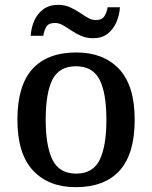

<svg xmlns="http://www.w3.org/2000/svg" viewBox="-20 -764 629 794"><path d="M293 10Q181 10 116.5 -59Q52 -128 52 -269Q52 -410 114 -478.5Q176 -547 296 -547Q408 -547 472.5 -478.5Q537 -410 537 -269Q537 -128 475 -59Q413 10 293 10ZM295 -46Q364 -46 392 -102.5Q420 -159 420 -269Q420 -380 391.5 -435Q363 -490 294 -490Q225 -490 197 -435Q169 -380 169 -269Q169 -159 197.5 -102.5Q226 -46 295 -46ZM365 -606Q338 -606 316 -615.5Q294 -625 275.5 -637.5Q257 -650 240.5 -659.5Q224 -669 208 -669Q180 -669 171 -652.5Q162 -636 159 -616H107Q109 -650 122 -679Q135 -708 159.5 -726Q184 -744 220 -744Q247 -744 268.5 -734.5Q290 -725 308.5 -712.5Q327 -700 343.5 -690.5Q360 -681 376 -681Q402 -681 412 -697.5Q422 -714 425 -734H476Q474 -701 461 -671.5Q448 -642 424.5 -624Q401 -606 365 -606Z"/></svg>

Font: Noto Nastaliq Urdu Medium
Style: Regular
Weight: 500
Designer: Monotype Design Team (Patrick Giasson: type design, Kamal Mansour: OpenType code, Glenda Bellarosa). Updated by Simon Co
Foundry: Monotype Imaging Inc., Simon Cozens
Version: Version 3.007